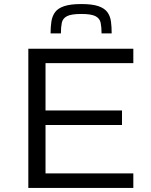

<svg xmlns="http://www.w3.org/2000/svg" viewBox="-20 -929 746 949"><path d="M120 0V-688H639V-617H205V-383H583V-311H205V-72H639V0ZM382 -909Q436 -909 466.5 -898.5Q497 -888 511 -868.5Q525 -849 528.5 -822.5Q532 -796 532 -764H482Q482 -795 477.5 -816.5Q473 -838 452 -849Q431 -860 382 -860Q332 -860 311 -849Q290 -838 285.5 -816.5Q281 -795 281 -764H230Q230 -796 234 -822.5Q238 -849 252 -868.5Q266 -888 297 -898.5Q328 -909 382 -909Z"/></svg>

Font: Saira Expanded
Style: Regular
Weight: 400
Width: 7
Designer: Hector Gatti with collaboration of the Omnibus-Type team
Foundry: Omnibus-Type
Version: Version 1.100; ttfautohint (v1.8.3)